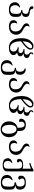

<svg xmlns="http://www.w3.org/2000/svg" viewBox="2268 -3010 992 5567"><g transform="rotate(90 2763.5 -227.0)"><path d="M262.7 9.8Q55.2 9.8 45.4 -162.6Q45.4 -282.7 190.4 -315.9L194.3 -293.5Q130.9 -250.5 130.9 -175.8Q135.7 -27.8 264.2 -27.8Q382.3 -27.8 382.3 -171.9V-234.9Q382.3 -346.2 270.5 -346.2V-377Q375 -377 381.8 -462.4V-494.1Q381.8 -550.8 272 -569.6Q162.1 -588.4 161.1 -661.1Q161.1 -695.3 200.2 -698.7Q239.3 -695.3 239.3 -661.1Q239.3 -601.6 355 -590.3Q470.7 -579.1 470.7 -499V-461.4Q463.9 -372.6 357.9 -366.7V-359.4Q470.2 -351.6 470.2 -229.5V-156.7Q470.2 9.8 262.7 9.8Z M759.3 9.8Q566.9 8.3 564.9 -126.5Q573.2 -221.7 666 -231.9Q641.1 -193.8 641.1 -138.7Q645.5 -34.2 758.8 -34.2Q889.6 -43 893.1 -179.2Q893.1 -315.4 774.7 -370.1Q656.2 -424.8 656.2 -497.6Q656.2 -540.5 687.5 -563.5Q718.8 -586.4 767.6 -586.4Q729.5 -556.2 729.5 -516.6Q729.5 -453.6 858.6 -390.1Q987.8 -326.7 987.8 -198.2Q973.1 -2.4 759.3 9.8Z M1357.9 9.8Q1231.4 9.8 1159.4 -79.6Q1087.4 -168.9 1087.4 -359.4Q1087.4 -523.9 1164.1 -613.5Q1240.7 -703.1 1309.6 -703.1Q1420.4 -703.1 1420.4 -610.4Q1420.4 -556.6 1344.7 -480.2Q1269 -403.8 1178.2 -341.3Q1178.2 -177.7 1230.7 -100.1Q1283.2 -22.5 1374 -22.5Q1468.3 -28.8 1474.6 -124Q1474.6 -226.1 1347.7 -248.5L1357.9 -274.4L1454.6 -266.6Q1511.7 -267.1 1519 -331.1Q1519 -401.4 1396 -416L1407.7 -441.9L1501 -442.4Q1563.5 -444.8 1563.5 -513.7Q1562 -558.6 1529.5 -577.6Q1497.1 -596.7 1497.1 -630.4Q1497.1 -681.6 1549.3 -701.2L1563.5 -683.1Q1536.1 -668.5 1534.2 -635.7Q1534.2 -604 1596.4 -586.7Q1658.7 -569.3 1662.6 -511.2Q1660.6 -420.4 1537.6 -414.6L1535.2 -408.2Q1612.8 -380.9 1614.3 -314.9Q1608.9 -243.2 1509.3 -230L1507.8 -224.1Q1577.6 -187.5 1577.6 -120.1Q1577.6 -64.5 1518.3 -27.3Q1459 9.8 1357.9 9.8ZM1178.2 -387.7Q1379.9 -538.6 1379.9 -620.6Q1378.4 -658.2 1337.4 -664.6Q1290 -664.6 1237.5 -606.4Q1185.1 -548.3 1178.2 -387.7Z M1940.9 244.1Q1733.4 244.1 1723.6 66.9Q1723.6 -58.1 1873.5 -101.1L1877.4 -78.6Q1814 -30.8 1809.1 53.7Q1814 206.5 1942.4 206.5Q2060.5 206.5 2060.5 62.5V-49.3Q2060.5 -160.6 1948.7 -160.6V-191.4Q2060.5 -191.4 2060.5 -309.1Q2060.5 -417.5 1985.8 -440.9Q1965.3 -447.3 1964.8 -465.3Q1964.8 -478.5 1998 -478.5Q2148.4 -458.5 2148.4 -306.6Q2148.4 -187.5 2036.1 -181.2V-173.8Q2148.4 -166 2148.4 -43.9V77.6Q2148.4 244.1 1940.9 244.1Z M2437 9.8Q2244.6 8.3 2242.7 -126.5Q2251 -221.7 2343.8 -231.9Q2318.8 -193.8 2318.8 -138.7Q2323.2 -34.2 2436.5 -34.2Q2567.4 -43 2570.8 -179.2Q2570.8 -315.4 2452.4 -370.1Q2334 -424.8 2334 -497.6Q2334 -540.5 2365.2 -563.5Q2396.5 -586.4 2445.3 -586.4Q2407.2 -556.2 2407.2 -516.6Q2407.2 -453.6 2536.4 -390.1Q2665.5 -326.7 2665.5 -198.2Q2650.9 -2.4 2437 9.8Z M3035.6 9.8Q2909.2 9.8 2837.2 -79.6Q2765.1 -168.9 2765.1 -359.4Q2765.1 -523.9 2841.8 -613.5Q2918.5 -703.1 2987.3 -703.1Q3098.1 -703.1 3098.1 -610.4Q3098.1 -556.6 3022.5 -480.2Q2946.8 -403.8 2856 -341.3Q2856 -177.7 2908.4 -100.1Q2960.9 -22.5 3051.8 -22.5Q3146 -28.8 3152.3 -124Q3152.3 -226.1 3025.4 -248.5L3035.6 -274.4L3132.3 -266.6Q3189.5 -267.1 3196.8 -331.1Q3196.8 -401.4 3073.7 -416L3085.4 -441.9L3178.7 -442.4Q3241.2 -444.8 3241.2 -513.7Q3239.7 -558.6 3207.3 -577.6Q3174.8 -596.7 3174.8 -630.4Q3174.8 -681.6 3227.1 -701.2L3241.2 -683.1Q3213.9 -668.5 3211.9 -635.7Q3211.9 -604 3274.2 -586.7Q3336.4 -569.3 3340.3 -511.2Q3338.4 -420.4 3215.3 -414.6L3212.9 -408.2Q3290.5 -380.9 3292 -314.9Q3286.6 -243.2 3187 -230L3185.5 -224.1Q3255.4 -187.5 3255.4 -120.1Q3255.4 -64.5 3196 -27.3Q3136.7 9.8 3035.6 9.8ZM2856 -387.7Q3057.6 -538.6 3057.6 -620.6Q3056.2 -658.2 3015.1 -664.6Q2967.8 -664.6 2915.3 -606.4Q2862.8 -548.3 2856 -387.7Z M3732.4 214.4Q3792 214.4 3825.2 162.4Q3858.4 110.4 3858.4 17.6Q3858.4 -86.9 3822.3 -147.7Q3786.1 -208.5 3725.6 -208.5Q3666 -208.5 3632.8 -156.7Q3599.6 -105 3599.6 -11.7Q3599.6 93.3 3635.3 153.8Q3670.9 214.4 3732.4 214.4ZM3725.6 249Q3627.4 249 3563.5 181.6Q3499.5 114.3 3499.5 4.9Q3499.5 -88.9 3550.8 -156Q3602.1 -223.1 3684.6 -238.8V-302.7Q3682.1 -440.4 3600.6 -443.4Q3510.7 -440.9 3508.3 -349.6Q3508.3 -317.9 3524.4 -293.5Q3505.4 -286.1 3475.1 -286.1Q3422.4 -289.1 3420.9 -343.8Q3442.4 -480.5 3594.7 -480.5Q3778.3 -480.5 3778.3 -308.1V-238.8Q3855.5 -224.6 3907 -159.7Q3958.5 -94.7 3958.5 5.9Q3958.5 114.3 3892.6 181.6Q3826.7 249 3725.6 249Z M4244.6 9.8Q4052.2 8.3 4050.3 -126.5Q4058.6 -221.7 4151.4 -231.9Q4126.5 -193.8 4126.5 -138.7Q4130.9 -34.2 4244.1 -34.2Q4375 -43 4378.4 -179.2Q4378.4 -315.4 4260 -370.1Q4141.6 -424.8 4141.6 -497.6Q4141.6 -540.5 4172.9 -563.5Q4204.1 -586.4 4252.9 -586.4Q4214.8 -556.2 4214.8 -516.6Q4214.8 -453.6 4344 -390.1Q4473.1 -326.7 4473.1 -198.2Q4458.5 -2.4 4244.6 9.8Z M4763.7 190.9Q4576.7 190.9 4567.9 45.9Q4569.8 -61.5 4702.6 -91.8L4706.5 -73.2Q4649.4 -34.2 4645 35.2Q4649.4 160.2 4764.6 160.2Q4871.1 160.2 4871.1 42.5V-262.7Q4871.1 -371.1 4770 -375.5Q4710 -375.5 4684.6 -355.2Q4659.2 -335 4659.2 -313Q4659.2 -280.3 4691.4 -260.7Q4691.4 -226.1 4645 -222.7Q4589.8 -224.6 4588.4 -285.2Q4588.9 -400.4 4769.5 -403.3Q4831.1 -403.3 4871.1 -383.3V-627.4Q4790.5 -595.2 4719.7 -580.6L4698.7 -608.4Q4821.3 -642.6 4898.4 -699.2H4950.2V54.7Q4950.2 190.9 4763.7 190.9Z M5270.5 244.1Q5058.1 239.3 5053.2 67.9Q5053.2 -58.1 5203.1 -101.1L5207 -78.6Q5138.7 -25.9 5138.7 53.7Q5143.6 206.5 5272 206.5Q5390.1 206.5 5390.1 62.5V-49.3Q5390.1 -155.8 5268.6 -155.8V-196.3Q5390.1 -196.3 5390.1 -309.1Q5390.1 -442.4 5277.8 -447.3Q5154.8 -447.3 5154.8 -372.6Q5154.8 -331.1 5190.4 -307.1Q5190.4 -265.1 5138.7 -261.2Q5074.7 -262.2 5074.7 -337.4Q5074.7 -481.4 5277.3 -481.4Q5478 -481.4 5478 -306.6Q5478 -192.4 5365.7 -181.2V-173.8Q5478 -161.1 5478 -43.9V77.6Q5478 244.1 5270.5 244.1Z"/></g></svg>

Font: Almanac
Style: Regular
Weight: 400
Designer: Eden's Almanac
Version: Version 3.501;March 28, 2021;FontCreator 13.0.0.2683 64-bit